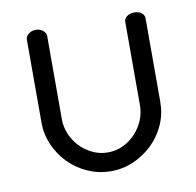

<svg xmlns="http://www.w3.org/2000/svg" viewBox="-61 -536 618 605"><g transform="rotate(-10 248.0 -233.0)"><path d="M248 7Q209 7 174 -8.5Q139 -24 113.5 -50Q88 -76 73 -110Q58 -144 58 -181V-448Q58 -457 67.5 -465Q77 -473 91 -473Q104 -473 113.5 -465Q123 -457 123 -448V-181Q123 -157 132.5 -134Q142 -111 159 -93Q176 -75 199 -64Q222 -53 248 -53Q274 -53 296.5 -63.5Q319 -74 336 -92Q353 -110 363 -133Q373 -156 373 -181V-449Q373 -459 382.5 -466Q392 -473 406 -473Q420 -473 429 -466Q438 -459 438 -449V-181Q438 -143 423 -109Q408 -75 382 -49.5Q356 -24 321.5 -8.5Q287 7 248 7Z"/></g></svg>

Font: AkaAcidDosis
Style: Regular
Weight: 400
Designer: Edgar Tolentino, Pablo Impallari, Igino Marini, Aka-Acid
Foundry: Edgar Tolentino, Pablo Impallari, Igino Marini, Cyberella
Version: Version 1.007